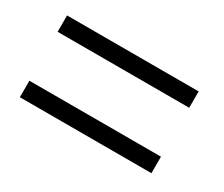

<svg xmlns="http://www.w3.org/2000/svg" viewBox="-60 -652 643 551"><g transform="rotate(30 261.5 -376.5)"><path d="M34.2 -458V-512.2H470.2V-458ZM34.2 -241.2V-295.9H470.2V-241.2Z"/></g></svg>

Font: SimahzazaarabicW05-Regular
Style: Regular
Weight: 400
Designer: Ahmed zaza
Foundry: Ahmed zaza
Version: Version 1.001